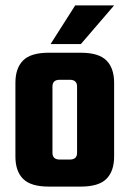

<svg xmlns="http://www.w3.org/2000/svg" viewBox="-20 -690 479 710"><path d="M160 -495H279Q345 -495 373.5 -466.5Q402 -438 402 -384V-111Q402 -57 373.5 -28.5Q345 0 279 0H160Q94 0 65.5 -28.5Q37 -57 37 -111V-384Q37 -438 65.5 -466.5Q94 -495 160 -495ZM265 -125V-370Q265 -395 238 -395H201Q174 -395 174 -370V-125Q174 -100 201 -100H238Q265 -100 265 -125ZM402 -670 279 -527H167L258 -670Z"/></svg>

Font: Teko Semibold
Style: Regular
Weight: 600
Designer: Manushi Parikh, Jonny Pinhorn
Foundry: Indian Type Foundry
Version: Version 1.105;PS 1.0;hotconv 1.0.78;makeotf.lib2.5.61930; tt